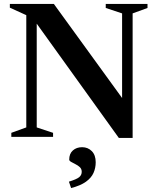

<svg xmlns="http://www.w3.org/2000/svg" viewBox="-20 -695 798 975"><path d="M113.5 -48V-618L30 -656V-675H253.5L634 -150.5L600 -115V-627L517 -654.5V-675H729V-654.5L653.5 -627V5.5H583.5L145.5 -604L166.5 -621.5V-48L249.5 -20.5V0H37.5V-20.5ZM330 227.5Q369 215.5 382 204.8Q395 194 395 177.5Q395 163 385.5 154Q376 145 363.2 138.8Q350.5 132.5 341 127Q331.5 121.5 331.5 115.5Q331.5 85.5 350 69Q368.5 52.5 397 52.5Q426.5 52.5 446.2 72.5Q466 92.5 466 129Q466 158 454.8 183.2Q443.5 208.5 416.2 228Q389 247.5 341 260Z"/></svg>

Font: Newsreader 24pt SemiBold
Style: Regular
Weight: 600
Designer: Hugues Gentile
Foundry: Production Type
Version: Version 1.003